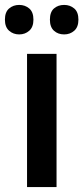

<svg xmlns="http://www.w3.org/2000/svg" viewBox="-36 -761 339 781"><path d="M194 0H74V-542H194ZM-16 -681Q-16 -712 1 -726.5Q18 -741 42 -741Q66 -741 83 -726.5Q100 -712 100 -681Q100 -651 83 -636Q66 -621 42 -621Q18 -621 1 -636Q-16 -651 -16 -681ZM167 -681Q167 -712 183.5 -726.5Q200 -741 225 -741Q249 -741 266 -726.5Q283 -712 283 -681Q283 -651 266 -636Q249 -621 225 -621Q200 -621 183.5 -636Q167 -651 167 -681Z"/></svg>

Font: Noto Sans Sinhala UI SemiCondensed SemiBold
Style: Regular
Weight: 600
Width: 4
Designer: Jelle Bosma - Monotype Design Team
Foundry: Monotype Imaging Inc.
Version: Version 2.006; ttfautohint (v1.8.4.7-5d5b)